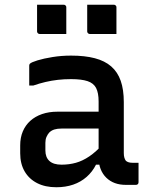

<svg xmlns="http://www.w3.org/2000/svg" viewBox="-20 -778 640 808"><path d="M501 -348Q501 -321 501 -294.5Q501 -268 501 -240.5Q501 -213 501 -186Q501 -159 501 -134Q501 -122 503.5 -114Q506 -106 510 -101Q515 -97 521.5 -95Q528 -93 537 -93Q539 -93 541.5 -93Q544 -93 547 -93H563Q563 -72 563 -52Q563 -32 563 -11Q563 -6 560 -3Q557 0 552 0Q547 0 533.5 0Q520 0 510 0Q484 0 463.5 -7.5Q443 -15 427.5 -30Q412 -45 403.5 -66.5Q395 -88 395 -116Q395 -150 395 -185.5Q395 -221 395 -255Q395 -271 395 -287Q395 -303 395 -319Q395 -335 395 -351Q395 -387 384.5 -407.5Q374 -428 348.5 -436.5Q323 -445 279 -445Q250 -445 223.5 -442Q197 -439 171.5 -433Q146 -427 120 -418H103Q103 -439 103 -460Q103 -481 103 -501Q103 -505 104 -507Q105 -509 106 -510Q112 -516 138 -524Q164 -532 201.5 -538Q239 -544 279 -544Q337 -544 379 -533Q421 -522 448 -498.5Q475 -475 488 -438Q501 -401 501 -348ZM171 -145Q171 -116 188 -100.5Q205 -85 239 -85Q271 -85 299.5 -93Q328 -101 356 -120Q384 -139 414 -172V-85H384Q369 -55 344.5 -33.5Q320 -12 288 -1Q256 10 217 10Q170 10 136 -7.5Q102 -25 83.5 -57Q65 -89 65 -133V-166Q65 -199 76 -225Q87 -251 107.5 -269.5Q128 -288 157 -298Q186 -308 222 -308Q257 -308 290 -308Q323 -308 354.5 -308Q386 -308 417 -308Q425 -308 429.5 -296Q434 -284 435 -267.5Q436 -251 436 -237Q400 -237 369 -237Q338 -237 306.5 -237Q275 -237 239 -237Q221 -237 208.5 -233Q196 -229 187 -220Q180 -212 175.5 -201.5Q171 -191 171 -177ZM136 -758Q164 -758 192 -758Q220 -758 248 -758Q252 -758 254 -756.5Q256 -755 257.5 -753Q259 -751 259 -747V-635Q231 -635 203 -635Q175 -635 147 -635Q144 -635 141.5 -636.5Q139 -638 137.5 -640.5Q136 -643 136 -646ZM347 -758Q375 -758 403 -758Q431 -758 459 -758Q463 -758 465 -756.5Q467 -755 468.5 -753Q470 -751 470 -747V-635Q442 -635 414 -635Q386 -635 358 -635Q355 -635 352.5 -636.5Q350 -638 348.5 -640.5Q347 -643 347 -646Z"/></svg>

Font: Recursive Monospace Medium
Style: Regular
Weight: 500
Version: Version 1.047